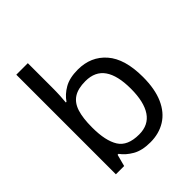

<svg xmlns="http://www.w3.org/2000/svg" viewBox="-210 -893 1036 1036"><g transform="rotate(-45 307.5 -375.0)"><path d="M173 -575Q173 -541 171.5 -511.5Q170 -482 168 -465H173Q196 -499 236 -522Q276 -545 339 -545Q439 -545 499.5 -475.5Q560 -406 560 -268Q560 -176 532.5 -114Q505 -52 455 -21Q405 10 339 10Q276 10 236 -13Q196 -36 173 -68H166L148 0H85V-760H173ZM324 -472Q267 -472 234 -450.5Q201 -429 187 -384.5Q173 -340 173 -271V-267Q173 -168 205.5 -115.5Q238 -63 326 -63Q398 -63 433.5 -116Q469 -169 469 -269Q469 -370 433.5 -421Q398 -472 324 -472Z"/></g></svg>

Font: uguzrati05
Style: Book
Weight: 400
Designer: Jelle Bosma - Monotype Design Team, Universal Thirst
Foundry: Monotype Imaging Inc.
Version: Version 2.106